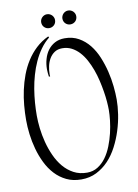

<svg xmlns="http://www.w3.org/2000/svg" viewBox="-103 -862 794 1105"><g transform="rotate(-10 294.0 -309.5)"><path d="M561 -242.2Q561 -202.6 554 -156Q546.9 -109.4 532.2 -63Q517.6 -16.6 495.1 26.6Q472.7 69.8 441.7 102.8Q410.6 135.7 370.8 155.8Q331.1 175.8 281.7 175.8Q232.9 175.8 195.1 157.5Q157.2 139.2 128.9 108.6Q100.6 78.1 81.1 38.1Q61.5 -2 49.6 -45.4Q37.6 -88.9 32.2 -132.8Q26.9 -176.8 26.9 -215.8Q26.9 -257.3 30.8 -301.5Q34.7 -345.7 44.2 -389.4Q53.7 -433.1 69.3 -474.9Q85 -516.6 108.2 -553Q131.3 -589.4 162.8 -618.9Q194.3 -648.4 235.8 -668L239.7 -661.1Q210.4 -637.2 188.2 -606Q166 -574.7 149.7 -538.8Q133.3 -502.9 122.1 -463.6Q110.8 -424.3 104.2 -384.5Q97.7 -344.7 94.7 -305.4Q91.8 -266.1 91.8 -230Q91.8 -196.3 96.4 -155.8Q101.1 -115.2 111.8 -73.7Q122.6 -32.2 140.1 6.8Q157.7 45.9 183.1 76.2Q208.5 106.4 242.7 124.8Q276.9 143.1 320.8 143.1Q356 143.1 383.5 125.7Q411.1 108.4 431.6 80.1Q452.1 51.8 466.3 15.6Q480.5 -20.5 489.3 -57.6Q498 -94.7 502 -129.6Q505.9 -164.6 505.9 -190.9Q505.9 -211.4 503.7 -239.5Q501.5 -267.6 496.3 -299.3Q491.2 -331.1 483.4 -364.7Q475.6 -398.4 463.9 -430.4Q452.1 -462.4 436.8 -490.7Q421.4 -519 401.4 -540.5Q381.3 -562 356.9 -574.5Q332.5 -586.9 302.7 -586.9Q276.4 -586.9 257.8 -574.5Q239.3 -562 227.8 -542.5Q216.3 -522.9 211.2 -499.3Q206.1 -475.6 206.1 -453.1Q206.1 -450.2 206.1 -446.5Q206.1 -442.9 207 -439.9L199.7 -439Q198.2 -449.7 197 -460.7Q195.8 -471.7 195.8 -482.9Q195.8 -513.2 203.9 -541.7Q211.9 -570.3 228 -592.3Q244.1 -614.3 268.8 -627.7Q293.5 -641.1 326.7 -641.1Q373 -641.1 408.4 -621.1Q443.8 -601.1 470 -568.4Q496.1 -535.6 513.4 -493.4Q530.8 -451.2 541.5 -407Q552.2 -362.8 556.6 -319.8Q561 -276.9 561 -242.2ZM291 -754.9Q291 -736.8 279.1 -725.3Q267.1 -713.9 250 -713.9Q233.9 -713.9 221.9 -725.3Q210 -736.8 210 -754.9Q210 -762.7 213.1 -770Q216.3 -777.3 221.9 -783Q227.5 -788.6 234.6 -791.7Q241.7 -794.9 250 -794.9Q258.8 -794.9 266.1 -791.7Q273.4 -788.6 279.1 -783Q284.7 -777.3 287.8 -770Q291 -762.7 291 -754.9ZM415 -754.9Q415 -736.8 403.1 -725.3Q391.1 -713.9 374 -713.9Q357.9 -713.9 345.9 -725.3Q334 -736.8 334 -754.9Q334 -762.7 337.2 -770Q340.3 -777.3 345.9 -783Q351.6 -788.6 358.6 -791.7Q365.7 -794.9 374 -794.9Q382.8 -794.9 390.1 -791.7Q397.5 -788.6 403.1 -783Q408.7 -777.3 411.9 -770Q415 -762.7 415 -754.9Z"/></g></svg>

Font: Montez
Style: Regular
Weight: 400
Designer: Astigmatic (AOETI)
Foundry: Astigmatic (AOETI)
Version: Version 1.001